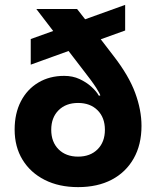

<svg xmlns="http://www.w3.org/2000/svg" viewBox="-20 -767 640 787"><path d="M300 0Q222 0 163.5 -29.5Q105 -59 72.5 -112Q40 -165 40 -236Q40 -302 65.5 -351.5Q91 -401 137 -428.5Q183 -456 243 -456Q278 -456 306 -443Q334 -430 354.5 -411.5Q375 -393 385 -375H391Q392 -379 375 -406Q358 -433 314 -489L261 -558L106 -502V-607L198 -640L129 -730H296L329 -688L493 -747V-642L393 -606L446 -537Q508 -457 534 -386.5Q560 -316 560 -251Q560 -174 528 -117.5Q496 -61 438 -30.5Q380 0 300 0ZM300 -125Q350 -125 380 -155Q410 -185 410 -235Q410 -285 380 -315Q350 -345 300 -345Q250 -345 220 -315Q190 -285 190 -235Q190 -185 220 -155Q250 -125 300 -125Z"/></svg>

Font: Tiny ExtraBold
Style: Regular
Weight: 800
Designer: Philipp Nurullin, Konstantin Bulenkov
Foundry: JetBrains
Version: Version 2.251; ttfautohint (v1.8.4.7-5d5b)